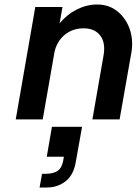

<svg xmlns="http://www.w3.org/2000/svg" viewBox="-20 -531 608 854"><path d="M137 -500H258L245 -427Q278 -467 322 -489Q366 -511 412 -511Q465 -511 503 -480Q541 -449 557.5 -400Q574 -351 564 -295L512 0H391L440 -281Q451 -339 426.5 -372Q402 -405 352 -405Q304 -405 269.5 -377.5Q235 -350 223 -303L170 0H50ZM211 33H345L317 190Q307 248 271.5 275.5Q236 303 188 303H156L167 242H183Q216 242 235.5 229.5Q255 217 261 184L264 166H188Z"/></svg>

Font: Overused Grotesk SemiBold
Style: Italic
Weight: 600
Italic angle: -10°
Version: Version 0.003